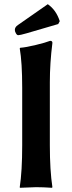

<svg xmlns="http://www.w3.org/2000/svg" viewBox="-20 -893 344 916"><path d="M85.9 -200.2V-474.1Q85.9 -595.2 74.2 -662.1L76.2 -665Q104 -667 151.1 -678.5Q198.2 -689.9 219.2 -698.2Q230.5 -698.2 230 -688Q217.8 -591.8 217.8 -500V-200.2Q217.8 -80.1 230 0L228 2.9Q186 0 151.9 0L75.2 2.9L74.2 0Q85.9 -76.2 85.9 -200.2ZM208 -873Q248 -845.2 265.1 -792L257.8 -778.3L106 -733.9Q75.2 -725.1 66.9 -725.1Q61 -725.1 55.9 -734.1Q50.8 -743.2 50.8 -750Q50.8 -764.2 65.9 -773.9Z"/></svg>

Font: Linux Biolinum O
Style: Bold
Weight: 700
Designer: Philipp H. Poll
Foundry: Philipp H. Poll
Version: Version 1.3.2